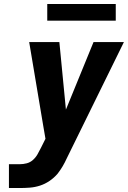

<svg xmlns="http://www.w3.org/2000/svg" viewBox="-20 -947 644 967"><path d="M25 0V-120H80Q97 -120 114.5 -124.5Q132 -129 146 -141.5Q160 -154 169 -170Q178 -186 186 -202L209 -248L198 -312L127 -735H279L312 -395L451 -735H604L316 -149Q307 -129 295.5 -109.5Q284 -90 270 -72Q252 -51 229 -35.5Q206 -20 181 -12Q156 -4 130.5 -2Q105 0 80 0ZM218 -843V-927H563V-843Z"/></svg>

Font: Iosevka SS04 Heavy Extended
Style: Italic
Weight: 900
Width: 7
Italic angle: -9°
Monospace: yes
Designer: Belleve Invis
Foundry: Belleve Invis
Version: Version 19.0.0; ttfautohint (v1.8.4)